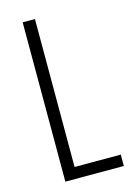

<svg xmlns="http://www.w3.org/2000/svg" viewBox="-111 -772 578 831"><g transform="rotate(-15 178.0 -357.0)"><path d="M76 0V-714H131V-51H338V0Z"/></g></svg>

Font: Noto Sans Ethiopic ExtraCondensed Light
Style: Regular
Weight: 300
Width: 2
Designer: Monotype Design Team
Foundry: Monotype Imaging Inc.
Version: Version 2.102; ttfautohint (v1.8.4.7-5d5b)